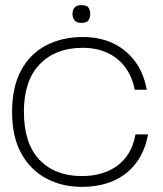

<svg xmlns="http://www.w3.org/2000/svg" viewBox="-20 -717 633 747"><path d="M298 10Q221 10 159.5 -23Q98 -56 62.5 -120.5Q27 -185 27 -281Q27 -378 62 -443Q97 -508 159.5 -540.5Q222 -573 302 -573Q368 -573 419 -549Q470 -525 504.5 -479.5Q539 -434 551 -368H504Q494 -421 465.5 -457.5Q437 -494 395.5 -512.5Q354 -531 302 -531Q196 -531 134.5 -467Q73 -403 73 -283Q73 -159 133.5 -95.5Q194 -32 298 -32Q355 -32 399 -51Q443 -70 470.5 -106Q498 -142 507 -194H556Q544 -129 510 -83.5Q476 -38 422.5 -14Q369 10 298 10ZM297 -628Q277 -628 269.5 -638.5Q262 -649 262 -663Q262 -677 269.5 -687Q277 -697 297 -697Q318 -697 324.5 -687Q331 -677 331 -663Q331 -649 324.5 -638.5Q318 -628 297 -628Z"/></svg>

Font: Darker Grotesque Light
Style: Regular
Weight: 400
Version: Version 1.000;gftools[0.9.28]